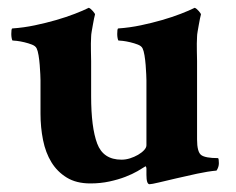

<svg xmlns="http://www.w3.org/2000/svg" viewBox="-20 -466 605 493"><path d="M356 -260Q356 -264 355.5 -275Q355 -286 354 -299Q353 -312 351 -324Q349 -336 346 -342Q343 -348 334 -351.5Q325 -355 314.5 -357.5Q304 -360 295.5 -361Q287 -362 284 -362Q283 -363 282 -368Q281 -373 281 -378.5Q281 -384 281.5 -388.5Q282 -393 284 -393Q313 -395 341.5 -401Q370 -407 396 -414.5Q422 -422 444 -430.5Q466 -439 480 -446Q485 -444 490.5 -437.5Q496 -431 496 -429Q495 -426 493.5 -418.5Q492 -411 490.5 -402.5Q489 -394 487.5 -385.5Q486 -377 486 -372Q485 -355 485.5 -334.5Q486 -314 486 -309V-108Q486 -76 496.5 -68Q507 -60 540 -60Q542 -58 542 -47Q542 -37 536 -28Q514 -26 486 -20Q458 -14 432.5 -8Q407 -2 388 2.5Q369 7 364 7Q356 7 356 -17V-33Q356 -35 355 -37.5Q354 -40 352 -38Q346 -34 333 -26.5Q320 -19 302 -12Q284 -5 261 0Q238 5 212 5Q176 5 151.5 -10Q127 -25 112 -49.5Q97 -74 90.5 -106.5Q84 -139 84 -174V-260Q84 -264 83.5 -275Q83 -286 82 -299Q81 -312 79 -324Q77 -336 74 -342Q71 -348 62 -351.5Q53 -355 42.5 -357.5Q32 -360 23.5 -361Q15 -362 12 -362Q11 -363 10 -368Q9 -373 9 -378.5Q9 -384 9.5 -388.5Q10 -393 12 -393Q41 -395 69.5 -401Q98 -407 124 -414.5Q150 -422 172 -430.5Q194 -439 208 -446Q213 -444 218.5 -437.5Q224 -431 224 -429Q223 -426 221.5 -418.5Q220 -411 218.5 -402.5Q217 -394 215.5 -385.5Q214 -377 214 -372Q213 -355 213.5 -334.5Q214 -314 214 -309V-219Q214 -139 229.5 -97.5Q245 -56 292 -56Q303 -56 314 -59.5Q325 -63 334.5 -68.5Q344 -74 350 -80.5Q356 -87 356 -93Z"/></svg>

Font: Vermiglione
Style: Bold
Weight: 700
Version: Version 1.000